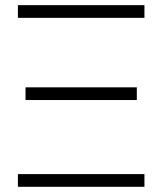

<svg xmlns="http://www.w3.org/2000/svg" viewBox="-20 -718 624 738"><path d="M48.8 -48.8H535.2V0H48.8ZM48.8 -698.2H535.2V-649.4H48.8ZM78.1 -382.3H505.9V-333.5H78.1Z"/></svg>

Font: Voltera Light
Style: Light
Weight: 300
Designer: Bernd Montag
Version: Version 1.301